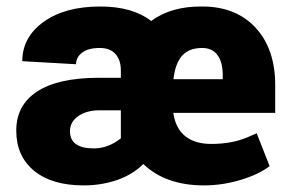

<svg xmlns="http://www.w3.org/2000/svg" viewBox="-20 -558 885 588"><path d="M604.5 9.8Q487.3 9.8 418.9 -55.7Q386.7 -23.4 338.9 -6.8Q291 9.8 236.3 9.8Q139.2 9.8 84.5 -34.9Q29.8 -79.6 29.8 -158.2Q29.8 -235.4 93 -277.3Q156.2 -319.3 280.8 -319.8H350.1V-342.3Q350.1 -374.5 333.5 -392.8Q316.9 -411.1 285.2 -411.1Q250 -411.1 231.4 -396.7Q212.9 -382.3 212.9 -361.3L48.3 -370.6Q48.3 -444.3 113.8 -491.2Q179.2 -538.1 287.1 -538.1Q385.7 -538.1 442.9 -493.7Q504.4 -539.1 599.1 -538.1Q702.6 -538.1 762.7 -473.1Q822.8 -408.2 822.8 -297.4V-212.4H510.7Q517.6 -164.6 547.4 -140.9Q577.1 -117.2 627 -117.2Q688.5 -117.2 735.8 -136.7L766.1 -149.9L805.7 -49.3Q772.9 -23.9 717 -7.1Q661.1 9.8 604.5 9.8ZM267.6 -103.5Q311 -103.5 350.1 -134.3V-220.2H282.2Q244.1 -219.7 219.2 -202.1Q194.3 -184.6 194.3 -156.2Q194.3 -103.5 267.6 -103.5ZM599.1 -411.1Q559.1 -411.1 537.8 -387.5Q516.6 -363.8 511.2 -315.4H662.1V-328.1Q662.1 -367.7 646 -389.4Q629.9 -411.1 599.1 -411.1Z"/></svg>

Font: Sadagaat-English
Style: Regular
Weight: 900
Designer: Ahmed alsheikh
Foundry: Ahmed alsheikh Design
Version: Version 2.137;January 17, 2018;FontCreator 11.0.0.2408 64-bi